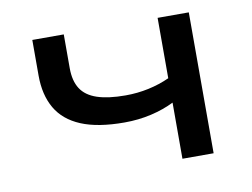

<svg xmlns="http://www.w3.org/2000/svg" viewBox="-61 -582 877 667"><g transform="rotate(-10 378.0 -248.5)"><path d="M532 0V-198Q496 -180 451 -169.5Q406 -159 356 -159Q262 -159 203.5 -183.5Q145 -208 117.5 -255.5Q90 -303 90 -371V-497H201V-378Q201 -333 219 -305Q237 -277 276 -264Q315 -251 376 -251Q418 -251 457.5 -259.5Q497 -268 532 -284V-497H642V0Z"/></g></svg>

Font: Nunito Sans 7pt Expanded Medium
Style: Regular
Weight: 500
Width: 7
Designer: Vernon Adams
Foundry: Vernon Adams
Version: Version 3.101;gftools[0.9.27]